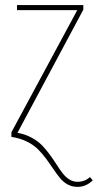

<svg xmlns="http://www.w3.org/2000/svg" viewBox="-20 -539 385 756"><path d="M285.2 196.8Q263.7 196.8 246.3 187.3Q229 177.7 216.1 161.9Q203.1 146 190.4 127Q177.7 107.9 162.8 87.6Q147.9 67.4 130.4 49.6Q112.8 31.7 85.4 18.3Q58.1 4.9 24.9 0V-18.1L284.2 -499H46.9V-519H308.1V-501L48.8 -16.1Q79.1 -10.7 104.2 2.9Q129.4 16.6 146 33.9Q162.6 51.3 177 71Q191.4 90.8 203.1 109.4Q214.8 127.9 226.6 143.1Q238.3 158.2 252.9 167.5Q267.6 176.8 285.2 176.8Q314 176.8 334 158.2L345.2 170.9Q319.3 196.8 285.2 196.8Z"/></svg>

Font: Fira Sans Compressed Thin
Style: Regular
Weight: 100
Width: 1
Designer: Carrois Corporate & Edenspiekermann AG
Foundry: Carrois Corporate GbR & Edenspiekermann AG
Version: Version 4.203;PS 004.203;hotconv 1.0.88;makeotf.lib2.5.64775